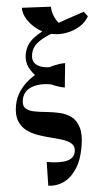

<svg xmlns="http://www.w3.org/2000/svg" viewBox="-64 -778 540 1065"><g transform="rotate(5 206.0 -245.0)"><path d="M247 250 227 120Q301 120 339 103Q377 86 377 49Q377 21 358 8Q339 -5 308.5 -9.5Q278 -14 240.5 -16.5Q203 -19 166 -25Q129 -31 98.5 -46.5Q68 -62 49 -93Q30 -124 30 -177Q30 -223 48.5 -262Q67 -301 96 -331.5Q125 -362 159.5 -384Q194 -406 226 -419Q258 -432 281 -435L291 -300Q233 -315 181 -309.5Q129 -304 97 -279Q65 -254 65 -211Q65 -178 84 -166Q103 -154 133.5 -153.5Q164 -153 201 -156Q238 -159 275.5 -157Q313 -155 343.5 -139.5Q374 -124 393 -86.5Q412 -49 412 20Q412 97 388.5 148.5Q365 200 327 225Q289 250 247 250ZM291 -300Q256 -300 215.5 -310.5Q175 -321 139.5 -342Q104 -363 81.5 -393.5Q59 -424 59 -464Q59 -518 95.5 -559Q132 -600 199.5 -639.5Q267 -679 359 -728L384 -705Q326 -667 273.5 -638.5Q221 -610 180.5 -584.5Q140 -559 117 -531.5Q94 -504 94 -468Q94 -434 113.5 -419Q133 -404 163 -403Q193 -402 225 -411.5Q257 -421 281 -435ZM201 -590Q157 -590 116.5 -608.5Q76 -627 48 -657Q20 -687 15 -720L175 -740Q183 -700 210 -670Q237 -640 271 -640L384 -705Q372 -670 342.5 -644Q313 -618 275.5 -604Q238 -590 201 -590Z"/></g></svg>

Font: Brygada 1918
Style: Bold
Weight: 700
Designer: Mateusz Machalski | Borys Kosmynka | Przemek Hoffer
Foundry: NIEPODLEGLA 2018
Version: Version 3.006